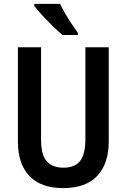

<svg xmlns="http://www.w3.org/2000/svg" viewBox="-20 -957 651 987"><path d="M539 -229Q539 -116 480 -53Q421 10 304 10Q191 10 131.5 -52Q72 -114 72 -229V-714H191V-242Q191 -160 220.5 -127.5Q250 -95 306 -95Q364 -95 391.5 -129Q419 -163 419 -243V-714H539ZM289 -937Q299 -915 315.5 -887Q332 -859 349.5 -832.5Q367 -806 380 -789V-777H301Q281 -794 252 -822Q223 -850 196.5 -879Q170 -908 156 -927V-937Z"/></svg>

Font: Noto Sans Malayalam Condensed SemiBold
Style: Regular
Weight: 600
Width: 3
Designer: Jelle Bosma - Monotype Design Team
Foundry: Monotype Imaging Inc.
Version: Version 2.104; ttfautohint (v1.8.4.7-5d5b)